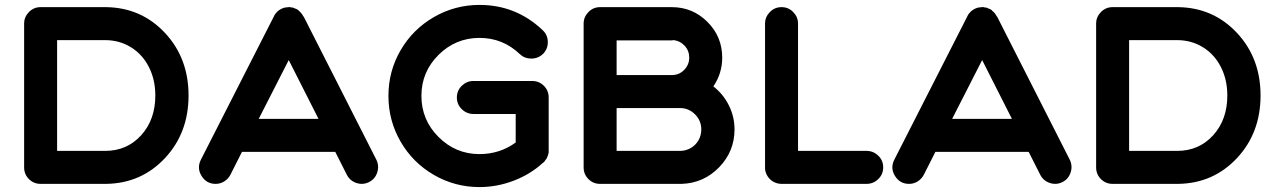

<svg xmlns="http://www.w3.org/2000/svg" viewBox="-20 -747 5187 780"><path d="M411 -718Q554 -716 650 -613.5Q746 -511 746 -359Q746 -207 650 -104.5Q554 -2 411 0Q410 0 409 0H145Q117 0 97.5 -19.5Q78 -39 78 -67V-651Q78 -678 97.5 -698Q117 -718 145 -718H407Q408 -718 411 -718ZM611 -359Q611 -423 585 -474.5Q559 -526 512 -555Q465 -584 407 -584H212V-134H407Q496 -134 553.5 -197.5Q611 -261 611 -359Z M1509 -98Q1521 -73 1512.5 -46.5Q1504 -20 1479.5 -7.5Q1455 5 1428.5 -3.5Q1402 -12 1389 -37L1342 -130H963L916 -37Q907 -20 891 -10Q875 0 856 0Q819 0 799 -32Q779 -64 796 -98L1093 -681Q1093 -682 1095 -685Q1095 -685 1095 -685.5Q1095 -686 1096 -687Q1100 -693 1105 -698Q1106 -699 1106.5 -699.5Q1107 -700 1107 -700Q1109 -702 1110.5 -703Q1112 -704 1114 -706Q1114 -706 1116 -707Q1123 -712 1130 -714Q1132 -715 1132 -715Q1135 -716 1137 -716Q1138 -716 1141 -717Q1141 -717 1142 -717Q1143 -717 1144 -717Q1148 -718 1152 -718Q1152 -718 1152 -718H1153H1154Q1157 -718 1160 -718Q1162 -717 1162 -717Q1166 -717 1169 -716Q1170 -716 1171 -716Q1174 -715 1177 -713Q1178 -713 1180 -712Q1183 -711 1183 -711Q1183 -711 1184 -710.5Q1185 -710 1185 -710Q1186 -709 1187 -709Q1190 -707 1193 -705V-704Q1206 -694 1213 -679Q1213 -680 1213 -680Q1213 -680 1213 -681ZM1031 -264H1274L1153 -503Z M2209 -138V-137Q2209 -137 2209 -137V-136Q2209 -135 2209 -134V-133Q2209 -132 2209 -131.5Q2209 -131 2209 -130.5Q2209 -130 2209 -128Q2209 -128 2209 -127Q2208 -123 2208 -123Q2208 -124 2208 -124Q2208 -123 2207 -120Q2207 -120 2207 -119Q2208 -123 2208 -123Q2207 -117 2203 -109L2204 -110V-111Q2204 -110 2203 -108L2202 -107Q2202 -107 2202.5 -107.5Q2203 -108 2203 -109Q2203 -108 2202.5 -107.5Q2202 -107 2202 -106Q2201 -105 2201 -104Q2200 -103 2200 -102Q2199 -101 2199 -100.5Q2199 -100 2198.5 -99.5Q2198 -99 2198 -99Q2198 -100 2198 -100Q2198 -99 2196 -97Q2197 -97 2197 -97.5Q2197 -98 2198 -99Q2197 -98 2197 -97.5Q2197 -97 2196 -97Q2195 -95 2194 -94L2193 -93V-92Q2191 -90 2191 -90Q2191 -90 2190 -90H2191Q2190 -89 2189 -88Q2187 -86 2186.5 -86Q2186 -86 2186 -85Q2186 -85 2185 -85Q2135 -39 2067 -13Q1999 13 1928 13Q1828 13 1742.5 -36.5Q1657 -86 1607.5 -171.5Q1558 -257 1558 -357.5Q1558 -458 1607.5 -543Q1657 -628 1742.5 -677.5Q1828 -727 1928 -727Q2077 -727 2185 -624Q2205 -605 2205.5 -577Q2206 -549 2187 -529Q2167 -509 2138 -509Q2111 -509 2092 -527Q2023 -593 1928 -593Q1831 -593 1761.5 -524Q1692 -455 1692 -357.5Q1692 -260 1761.5 -190.5Q1831 -121 1928 -121Q2010 -121 2075 -168V-284H1903Q1876 -284 1856 -303.5Q1836 -323 1836 -351Q1836 -379 1856 -398.5Q1876 -418 1903 -418H2142Q2170 -418 2189.5 -398.5Q2209 -379 2209 -351ZM2207 -118Z M2878 -396Q2918 -365 2941 -319Q2964 -273 2964 -221Q2964 -132 2901.5 -67.5Q2839 -3 2749 0Q2746 0 2743 0H2418Q2390 0 2370.5 -19.5Q2351 -39 2351 -67V-651Q2351 -678 2370.5 -698Q2390 -718 2418 -718H2699Q2704 -718 2709 -718Q2794 -718 2854 -658Q2914 -598 2914 -513Q2914 -449 2878 -396ZM2485 -583V-442H2709Q2739 -442 2759.5 -463Q2780 -484 2780 -513Q2780 -541 2761.5 -561Q2743 -581 2717 -584Q2713 -584 2709 -584Q2713 -584 2717 -584Q2713 -583 2709 -583ZM2743 -134Q2766 -134 2786 -145.5Q2806 -157 2817.5 -177Q2829 -197 2829 -221Q2829 -257 2803.5 -282.5Q2778 -308 2743 -308H2709H2485V-134Z M3500 -134Q3528 -134 3548 -114.5Q3568 -95 3568 -67Q3568 -39 3548 -19.5Q3528 0 3500 0H3155Q3135 0 3118 -11Q3092 -29 3088 -60Q3088 -64 3088 -67V-651Q3088 -678 3107.5 -698Q3127 -718 3155 -718Q3183 -718 3202.5 -698Q3222 -678 3222 -651V-134Z M4326 -98Q4338 -73 4329.5 -46.5Q4321 -20 4296.5 -7.5Q4272 5 4245.5 -3.5Q4219 -12 4206 -37L4159 -130H3780L3733 -37Q3724 -20 3708 -10Q3692 0 3673 0Q3636 0 3616 -32Q3596 -64 3613 -98L3910 -681Q3910 -682 3912 -685Q3912 -685 3912 -685.5Q3912 -686 3913 -687Q3917 -693 3922 -698Q3923 -699 3923.5 -699.5Q3924 -700 3924 -700Q3926 -702 3927.5 -703Q3929 -704 3931 -706Q3931 -706 3933 -707Q3940 -712 3947 -714Q3949 -715 3949 -715Q3952 -716 3954 -716Q3955 -716 3958 -717Q3958 -717 3959 -717Q3960 -717 3961 -717Q3965 -718 3969 -718Q3969 -718 3969 -718H3970H3971Q3974 -718 3977 -718Q3979 -717 3979 -717Q3983 -717 3986 -716Q3987 -716 3988 -716Q3991 -715 3994 -713Q3995 -713 3997 -712Q4000 -711 4000 -711Q4000 -711 4001 -710.5Q4002 -710 4002 -710Q4003 -709 4004 -709Q4007 -707 4010 -705V-704Q4023 -694 4030 -679Q4030 -680 4030 -680Q4030 -680 4030 -681ZM3848 -264H4091L3970 -503Z M4766 -718Q4909 -716 5005 -613.5Q5101 -511 5101 -359Q5101 -207 5005 -104.5Q4909 -2 4766 0Q4765 0 4764 0H4500Q4472 0 4452.5 -19.5Q4433 -39 4433 -67V-651Q4433 -678 4452.5 -698Q4472 -718 4500 -718H4762Q4763 -718 4766 -718ZM4966 -359Q4966 -423 4940 -474.5Q4914 -526 4867 -555Q4820 -584 4762 -584H4567V-134H4762Q4851 -134 4908.5 -197.5Q4966 -261 4966 -359Z"/></svg>

Font: Multiround Pro
Style: Regular
Weight: 400
Designer: Ivan Filipov, Sasha Pavljenko
Version: Version 1.005;Fontself Maker 3.5.4